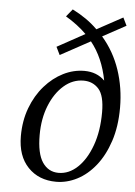

<svg xmlns="http://www.w3.org/2000/svg" viewBox="-54 -790 596 845"><g transform="rotate(5 244.0 -368.0)"><path d="M226 13Q149 13 101.5 -36.5Q54 -86 54 -174Q54 -242 75.5 -299Q97 -356 133.5 -397.5Q170 -439 215 -461.5Q260 -484 308 -484Q363 -484 398 -449Q379 -549 325 -616L193 -544L176 -579L298 -646Q279 -665 256 -682.5Q233 -700 206 -716L233 -749Q265 -733 293 -713.5Q321 -694 344 -671L458 -733L475 -698L372 -642Q425 -581 451.5 -502.5Q478 -424 478 -336Q478 -253 456.5 -188Q435 -123 399 -78Q363 -33 318 -10Q273 13 226 13ZM233 -27Q279 -27 317 -63Q355 -99 378 -162.5Q401 -226 401 -309Q401 -383 375 -412Q349 -441 308 -441Q260 -441 221 -407Q182 -373 159 -315.5Q136 -258 136 -186Q136 -104 162 -65.5Q188 -27 233 -27Z"/></g></svg>

Font: Source Serif Pro
Style: Italic
Weight: 400
Italic angle: -12°
Designer: Frank Grießhammer
Foundry: Adobe Systems Incorporated
Version: Version 3.001;hotconv 1.0.111;makeotfexe 2.5.65597